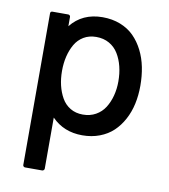

<svg xmlns="http://www.w3.org/2000/svg" viewBox="-84 -610 785 891"><g transform="rotate(10 309.0 -164.5)"><path d="M94.2 210Q89.8 210 86.9 207Q84 204.1 84 200.2V-514.2Q84 -523.9 94.2 -523.9H168Q171.9 -523.9 175 -521.2Q178.2 -518.6 178.2 -514.2V-470.2Q232.9 -539.1 328.1 -539.1Q374 -539.1 411.9 -524.2Q449.7 -509.3 476.1 -482.9Q502.4 -456.5 520.5 -420.7Q538.6 -384.8 546.9 -343.3Q555.2 -301.8 555.2 -255.9Q555.2 -210.9 546.4 -170.4Q537.6 -129.9 519 -95.5Q500.5 -61 474.1 -36.1Q447.8 -11.2 410.6 2.9Q373.5 17.1 329.1 17.1Q241.7 17.1 185.1 -41V200.2Q185.1 203.6 181.9 206.8Q178.7 210 174.8 210ZM314.9 -443.8Q281.2 -443.8 255.6 -428.5Q230 -413.1 215.1 -387Q200.2 -360.8 192.6 -329.1Q185.1 -297.4 185.1 -261.2Q185.1 -225.1 192.6 -193.4Q200.2 -161.6 215.1 -135.3Q230 -108.9 255.6 -93.5Q281.2 -78.1 314.9 -78.1Q349.1 -78.1 375.7 -93Q402.3 -107.9 418.5 -133.5Q434.6 -159.2 442.9 -190.9Q451.2 -222.7 451.2 -257.8Q451.2 -295.4 443.1 -328.1Q435.1 -360.8 418.9 -387.2Q402.8 -413.6 376.2 -428.7Q349.6 -443.8 314.9 -443.8Z"/></g></svg>

Font: Fragment Mono SemBd
Style: Regular
Weight: 600
Designer: Wei Huang based on Nimbus Sans by URW Studio, based on Helvetica by Max Miedinger.
Foundry: Wei Huang
Version: Version 1.011